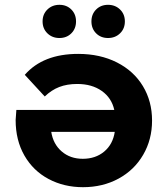

<svg xmlns="http://www.w3.org/2000/svg" viewBox="-20 -770 683 798"><path d="M612 -269Q612 -190 575 -126.5Q538 -63 472.5 -27.5Q407 8 325 8Q246 8 182 -26Q118 -60 81.5 -123.5Q45 -187 45 -271Q45 -274 48 -313H455Q444 -363 403 -392Q362 -421 301 -421Q259 -421 226.5 -408.5Q194 -396 166 -369L83 -459Q159 -546 305 -546Q396 -546 466 -510.5Q536 -475 574 -412Q612 -349 612 -269ZM457 -222H193Q201 -171 236.5 -140.5Q272 -110 324 -110Q377 -110 413 -140Q449 -170 457 -222ZM157 -681Q157 -711 177 -730.5Q197 -750 227 -750Q257 -750 276.5 -730.5Q296 -711 296 -681Q296 -651 276.5 -631.5Q257 -612 227 -612Q197 -612 177 -631.5Q157 -651 157 -681ZM360 -681Q360 -711 379.5 -730.5Q399 -750 429 -750Q459 -750 479 -730.5Q499 -711 499 -681Q499 -651 479 -631.5Q459 -612 429 -612Q399 -612 379.5 -631.5Q360 -651 360 -681Z"/></svg>

Font: mBank
Style: Bold
Weight: 700
Designer: Julieta Ulanovsky
Foundry: Julieta Ulanovsky
Version: Version 7.200